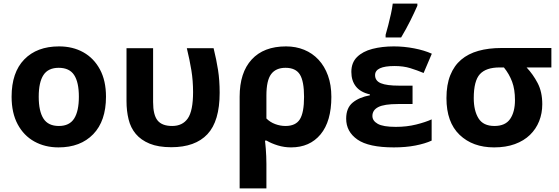

<svg xmlns="http://www.w3.org/2000/svg" viewBox="-20 -816 3130 1076"><path d="M574 -274Q574 -138 502.5 -64Q431 10 308 10Q232 10 172.5 -23Q113 -56 79 -119.5Q45 -183 45 -274Q45 -410 116 -483Q187 -556 311 -556Q388 -556 447 -523Q506 -490 540 -427Q574 -364 574 -274ZM197 -274Q197 -193 223.5 -151.5Q250 -110 310 -110Q369 -110 395.5 -151.5Q422 -193 422 -274Q422 -355 395.5 -395.5Q369 -436 309 -436Q250 -436 223.5 -395.5Q197 -355 197 -274Z M689 -546H838V-244Q838 -172 863 -141Q888 -110 945 -110Q1003 -110 1032.5 -152.5Q1062 -195 1062 -300Q1062 -364 1052.5 -422Q1043 -480 1027 -546H1177Q1193 -481 1202 -423.5Q1211 -366 1211 -296Q1211 -137 1142.5 -64Q1074 9 940 9Q867 9 818.5 -11Q770 -31 741 -65.5Q712 -100 700.5 -147.5Q689 -195 689 -249Z M1323 240V-274Q1323 -409 1390.5 -482.5Q1458 -556 1583 -556Q1638 -556 1684.5 -537Q1731 -518 1765 -481.5Q1799 -445 1818 -392.5Q1837 -340 1837 -273Q1837 -136 1776.5 -63Q1716 10 1611 10Q1573 10 1537 -1Q1501 -12 1474 -28H1465Q1465 -27 1466.5 -14.5Q1468 -2 1469.5 17.5Q1471 37 1472 59.5Q1473 82 1473 103V240ZM1473 -281V-152Q1494 -131 1522.5 -120.5Q1551 -110 1580 -110Q1637 -110 1660.5 -147.5Q1684 -185 1684 -273Q1684 -361 1660.5 -398.5Q1637 -436 1580 -436Q1526 -436 1499.5 -400.5Q1473 -365 1473 -281Z M2292 -336V-233H2210Q2133 -233 2100 -216Q2067 -199 2067 -166Q2067 -139 2097 -122Q2127 -105 2198 -105Q2259 -105 2311.5 -118Q2364 -131 2399 -147V-28Q2362 -11 2308 -0.5Q2254 10 2187 10Q2046 10 1983 -34Q1920 -78 1920 -151Q1920 -211 1956.5 -241Q1993 -271 2053 -282V-287Q2000 -299 1974.5 -331.5Q1949 -364 1949 -413Q1949 -465 1981 -496.5Q2013 -528 2067 -542Q2121 -556 2187 -556Q2244 -556 2301 -545Q2358 -534 2400 -515L2354 -407Q2318 -422 2279.5 -434Q2241 -446 2191 -446Q2082 -446 2082 -395Q2082 -363 2114.5 -349.5Q2147 -336 2217 -336ZM2141 -606V-621Q2148 -644 2156 -675.5Q2164 -707 2171 -738.5Q2178 -770 2181 -796H2319V-784Q2302 -745 2279 -699Q2256 -653 2228 -606Z M2790 -547H3070V-438H2931Q2967 -400 2993 -350.5Q3019 -301 3019 -232Q3019 -181 3001.5 -137Q2984 -93 2950 -60Q2916 -27 2865.5 -8.5Q2815 10 2749 10Q2629 10 2555.5 -60.5Q2482 -131 2482 -266Q2482 -341 2503.5 -394.5Q2525 -448 2564.5 -481.5Q2604 -515 2661 -531Q2718 -547 2790 -547ZM2635 -266Q2635 -196 2661.5 -153Q2688 -110 2751 -110Q2812 -110 2839 -149.5Q2866 -189 2866 -255Q2866 -315 2850 -358Q2834 -401 2804 -438H2780Q2704 -438 2669.5 -400.5Q2635 -363 2635 -266Z"/></svg>

Font: BC Sans
Style: Bold
Weight: 700
Designer: Monotype Design Team
Province of B.C.
Foundry: Monotype Imaging Inc.
Version: Version 2.000;GOOG;noto-source:20170915:90ef993387c0